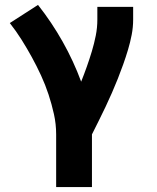

<svg xmlns="http://www.w3.org/2000/svg" viewBox="-20 -548 640 783"><path d="M355 215H209V0Q209 -42 200 -82.5Q191 -123 178 -162.5Q165 -202 147.5 -240Q130 -278 110 -314.5Q90 -351 68 -386Q46 -421 20 -454L135 -528Q191 -457 235.5 -378Q280 -299 311 -215Q323 -245 334 -276Q345 -307 354.5 -338.5Q364 -370 370.5 -402.5Q377 -435 377 -468V-520H523V-468Q523 -437 517 -406Q511 -375 502 -345Q493 -315 482.5 -285.5Q472 -256 460.5 -227Q449 -198 436.5 -169.5Q424 -141 410.5 -112.5Q397 -84 383 -56Q369 -28 355 0Z"/></svg>

Font: Iosevka Heavy Extended
Style: Regular
Weight: 900
Width: 7
Monospace: yes
Designer: Belleve Invis
Foundry: Belleve Invis
Version: Version 32.5.0; ttfautohint (v1.8.4)